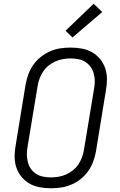

<svg xmlns="http://www.w3.org/2000/svg" viewBox="-20 -997 640 1025"><path d="M252 8Q221 8 191.5 2.5Q162 -3 137.5 -17Q113 -31 94.5 -53.5Q76 -76 67 -103.5Q58 -131 58 -161.5Q58 -192 64 -223L117 -548Q122 -575 132 -602Q142 -629 159 -652.5Q176 -676 199 -694Q222 -712 248.5 -723.5Q275 -735 302.5 -739Q330 -743 357 -743Q388 -743 417.5 -737.5Q447 -732 471.5 -718Q496 -704 514.5 -681.5Q533 -659 542 -631.5Q551 -604 551 -573.5Q551 -543 545 -512L492 -187Q487 -160 477 -133Q467 -106 450 -82.5Q433 -59 410.5 -41Q388 -23 361 -11.5Q334 0 306.5 4Q279 8 252 8ZM252 -50Q272 -50 292.5 -53.5Q313 -57 332.5 -65.5Q352 -74 369 -87.5Q386 -101 398 -119Q410 -137 417.5 -156.5Q425 -176 428 -196L482 -522Q486 -543 486 -564Q486 -585 480.5 -604.5Q475 -624 463.5 -640Q452 -656 435.5 -666.5Q419 -677 398.5 -681Q378 -685 357 -685Q337 -685 316.5 -681.5Q296 -678 276.5 -669.5Q257 -661 240 -647.5Q223 -634 211 -616Q199 -598 191.5 -578.5Q184 -559 181 -539L127 -213Q123 -192 123.5 -171Q124 -150 129 -130.5Q134 -111 145.5 -95Q157 -79 173.5 -68.5Q190 -58 210.5 -54Q231 -50 252 -50ZM367 -797 330 -833 480 -977 526 -933Z"/></svg>

Font: Iosevka Light Extended Oblique
Style: Regular
Weight: 300
Width: 7
Italic angle: -9°
Monospace: yes
Designer: Belleve Invis
Foundry: Belleve Invis
Version: Version 32.5.0; ttfautohint (v1.8.4)